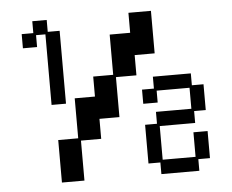

<svg xmlns="http://www.w3.org/2000/svg" viewBox="-48 -687 912 756"><g transform="rotate(-5 408.0 -309.0)"><path d="M167 12V-156H246V-314H326V-393H405V-552H486V-631H575V-463H496V-383H415V-225H336V-146H256V12ZM153 -296V-575H116V-528H60V-584H106V-631H163V-584H210V-296ZM560 13V-33H513V-186H560V-233H700V-316H570V-269H513V-325H560V-372H710V-325H756V-223H710V-176H570V-43H700V-140H756V-33H710V13Z"/></g></svg>

Font: Pixelify Sans
Style: Regular
Weight: 400
Designer: Stefie Justprince
Foundry: Typecalism Foundryline
Version: Version 1.000;February 13, 2025;FontCreator 15.0.0.3015 64-b